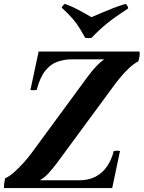

<svg xmlns="http://www.w3.org/2000/svg" viewBox="-33 -964 736 984"><path d="M165 -700H682Q684 -688 682 -675.5Q680 -663 676 -650L501 -660H336Q298 -660 262.5 -648Q227 -636 199.5 -602Q172 -568 155 -503Q139 -500 123 -503ZM542 0H-13Q-13 -12 -11.5 -24.5Q-10 -37 -7 -50L171 -40H372Q423 -40 458.5 -59.5Q494 -79 516.5 -112.5Q539 -146 550 -190Q567 -193 582 -190ZM501 -660 676 -650Q652 -637 628 -614.5Q604 -592 583.5 -567Q563 -542 547 -520L257 -126Q236 -99 216 -76.5Q196 -54 171 -40L-7 -50Q14 -59 39.5 -81.5Q65 -104 89 -131Q113 -158 129 -180L414 -568Q439 -602 460.5 -624.5Q482 -647 501 -660ZM611 -944Q616 -940 619.5 -934.5Q623 -929 624 -921Q589 -898 563.5 -880Q538 -862 517.5 -845.5Q497 -829 477.5 -811Q458 -793 436 -770Q419 -767 404 -770Q388 -798 374 -821Q360 -844 339 -868.5Q318 -893 283 -925Q289 -938 300 -944Q330 -933 351 -922.5Q372 -912 392 -901Q412 -890 436 -876Q466 -889 492 -900Q518 -911 546 -922Q574 -933 611 -944Z"/></svg>

Font: Poltawski Nowy SemiBold
Style: Italic
Weight: 600
Italic angle: -12°
Version: Version 1.001;gftools[0.9.25]